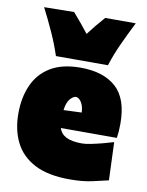

<svg xmlns="http://www.w3.org/2000/svg" viewBox="-88 -837 702 916"><g transform="rotate(10 263.0 -379.0)"><path d="M313 16Q208 16 143 -18Q78 -52 48 -112.2Q18 -172.5 18 -251Q18 -329.5 45 -389.8Q72 -450 128.2 -484Q184.5 -518 273 -518Q384 -518 445 -463.5Q506 -409 506 -288Q506 -266.5 504.8 -250.2Q503.5 -234 501 -218H230Q238 -190.5 265 -176.8Q292 -163 342 -163Q357.5 -163 383.8 -168.2Q410 -173.5 439 -181Q468 -188.5 492 -196L499 -12Q466 -4.5 421.5 5.8Q377 16 313 16ZM275 -377Q259 -374.5 245.5 -357Q232 -339.5 227.5 -304.5L315 -308Q313.5 -338.5 302 -357Q290.5 -375.5 275 -377ZM147 -552Q129 -607 104 -662.2Q79 -717.5 51 -772L196 -774Q237 -727.5 272.5 -681.5Q307.5 -727.5 347 -772H495Q467.5 -717.5 442 -662.2Q416.5 -607 399 -552Z"/></g></svg>

Font: Commissioner Flair Black
Style: Regular
Weight: 900
Designer: Kostas Bartsokas
Foundry: Kostas Bartsokas
Version: Version 1.000; ttfautohint (v1.8.3)